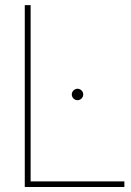

<svg xmlns="http://www.w3.org/2000/svg" viewBox="-20 -748 523 768"><path d="M79.1 -727.5H102.5V-22.5H477.5V0H79.1ZM267.1 -370.1Q267.1 -376.5 270.3 -381.6Q273.4 -386.7 278.6 -389.9Q283.7 -393.1 290 -393.1Q296.4 -393.1 301.5 -389.9Q306.6 -386.7 309.8 -381.6Q313 -376.5 313 -370.1Q313 -363.8 309.8 -358.6Q306.6 -353.5 301.5 -350.3Q296.4 -347.2 290 -347.2Q283.7 -347.2 278.6 -350.3Q273.4 -353.5 270.3 -358.6Q267.1 -363.8 267.1 -370.1Z"/></svg>

Font: Intratopia Thin
Style: Regular
Weight: 100
Designer: Rasmus Andersson
Foundry: rsms
Version: Version 3.000;Glyphs 3.2.3 (3260)